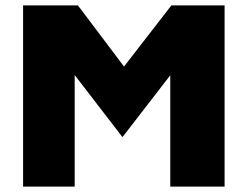

<svg xmlns="http://www.w3.org/2000/svg" viewBox="-20 -687 912 707"><path d="M65 0V-667H267L488 -374H384L611 -667H807V0H607V-523L638 -450L431 -182L217 -460L255 -479V0Z"/></svg>

Font: Maven Pro Black
Style: Regular
Weight: 900
Designer: Joe Prince
Foundry: Joe Prince
Version: Version 2.103